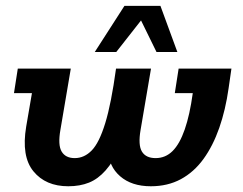

<svg xmlns="http://www.w3.org/2000/svg" viewBox="-20 -639 846 669"><path d="M217.9 10Q139.1 10 96.5 -42.1Q53.8 -94.1 71.3 -198.2L91.3 -314.5H28.7L42 -400H226.7L190.5 -186.6Q181.2 -133.8 194.8 -110.9Q208.4 -88.1 240.4 -88.1Q273.8 -88.1 299.9 -115.1Q325.9 -142.1 346.7 -209.9Q367.6 -277.7 384.3 -400H506.2L469.9 -186.6Q460.7 -133.8 474.5 -110.9Q488.3 -88.1 522.2 -88.1Q556.6 -88.1 581.4 -112.8Q606.2 -137.5 623.7 -188Q641.3 -238.5 651.7 -314.5H589.1L602.4 -400H786.4L776.6 -331.9Q765.9 -256 744 -193.4Q722.1 -130.8 689 -85.1Q655.8 -39.3 610 -14.6Q564.2 10 505.6 10Q438.6 10 398.5 -24.9Q358.4 -59.9 357.4 -115.2L399.4 -123.8Q373.9 -74.8 347.8 -45.1Q321.6 -15.4 290.1 -2.7Q258.6 10 217.9 10ZM310.2 -457.8 413.6 -618.6H539L598 -457.8H525.3L471.4 -567.8L385.1 -457.8Z"/></svg>

Font: Rokkitt SemiBold
Style: Italic
Weight: 600
Italic angle: -9°
Designer: Vernon Adams
Foundry: Vernon Adams
Version: Version 3.103